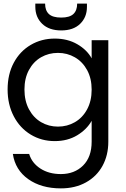

<svg xmlns="http://www.w3.org/2000/svg" viewBox="-20 -770 694 1060"><path d="M486 -448V-548H578V12Q578 87 546 145.5Q514 204 454.5 237Q395 270 316 270Q208 270 136 219Q64 168 51 80H141Q156 130 203 160.5Q250 191 316 191Q391 191 438.5 144Q486 97 486 12V-103Q459 -55 406 -23Q353 9 282 9Q209 9 149.5 -27Q90 -63 56 -128Q22 -193 22 -276Q22 -360 56 -423.5Q90 -487 149.5 -522Q209 -557 282 -557Q353 -557 406.5 -526Q460 -495 486 -448ZM300 -478Q249 -478 207 -454Q165 -430 140 -384Q115 -338 115 -276Q115 -213 140 -166.5Q165 -120 207 -95.5Q249 -71 300 -71Q351 -71 393.5 -95.5Q436 -120 461 -166.5Q486 -213 486 -275Q486 -337 461 -383Q436 -429 393.5 -453.5Q351 -478 300 -478ZM318 -602Q251 -602 213 -638.5Q175 -675 175 -733V-750H229Q229 -712 250 -692.5Q271 -673 318 -673Q364 -673 385 -692.5Q406 -712 406 -750H460V-732Q460 -675 422.5 -638.5Q385 -602 318 -602Z"/></svg>

Font: Poppins A&M
Style: Regular-A&M
Weight: 400
Designer: Ninad Kale (Devanagari), Jonny Pinhorn (Latin)
Foundry: Indian Type Foundry
Version: 4.004